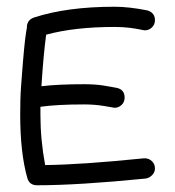

<svg xmlns="http://www.w3.org/2000/svg" viewBox="-20 -550 520 570"><path d="M440 -490Q440 -477 431 -468.5Q422 -460 410 -460Q407 -460 395.5 -462.5Q384 -465 364.5 -467.5Q345 -470 320 -470Q201 -470 117 -447Q109 -388 103 -294Q153 -300 230 -300Q245 -300 260.5 -299Q276 -298 287.5 -296Q299 -294 308 -292.5Q317 -291 322 -290L327 -289Q350 -284 350 -260Q350 -247 341 -238.5Q332 -230 320 -230L291 -235Q262 -240 230 -240Q149 -240 100 -233V-210Q100 -135 114 -60Q220 -61 407 -80H410Q422 -80 431 -71.5Q440 -63 440 -50Q440 -39 432 -30.5Q424 -22 413 -20Q213 0 90 0Q67 0 61 -22Q40 -96 40 -210Q40 -230 40.5 -251.5Q41 -273 42.5 -293Q44 -313 45.5 -333Q47 -353 48.5 -370.5Q50 -388 51.5 -404Q53 -420 54.5 -432.5Q56 -445 57.5 -454.5Q59 -464 60 -469V-474Q63 -492 81 -498Q179 -530 320 -530Q363 -530 418 -519Q440 -512 440 -490Z"/></svg>

Font: Pecita
Style: Book
Weight: 400
Width: 7
Version: Version 4.3